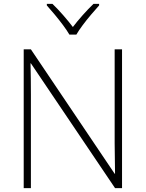

<svg xmlns="http://www.w3.org/2000/svg" viewBox="-20 -968 751 988"><path d="M608 0H572L139 -642H137Q138 -601 138.5 -562.5Q139 -524 139 -481V0H102V-714H139L570 -74H572Q572 -108 571 -151Q570 -194 570 -231V-714H608ZM337 -790Q325 -811 304.5 -838.5Q284 -866 261.5 -893Q239 -920 221 -940V-948H250Q277 -922 305 -890Q333 -858 355 -829Q377 -858 405.5 -890Q434 -922 461 -948H490V-940Q472 -920 449 -893Q426 -866 405.5 -838.5Q385 -811 373 -790Z"/></svg>

Font: Noto Sans Arabic UI XLt
Style: Regular
Weight: 200
Designer: Monotype Design Team, Nadine Chahine and Nizar Qandah
Foundry: Monotype Imaging Inc.
Version: Version 2.010; ttfautohint (v1.8.4.7-5d5b)